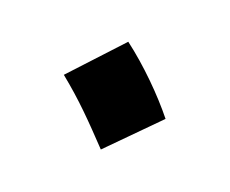

<svg xmlns="http://www.w3.org/2000/svg" viewBox="-50 -468 416 347"><g transform="rotate(20 157.5 -295.0)"><path d="M167 -195 258 -287C230 -322 188 -364 147 -395L58 -299C100 -265 127 -237 167 -195Z"/></g></svg>

Font: Noto Sans Thaana SemiBold
Style: Regular
Weight: 600
Designer: David Williams
Foundry: Google Inc.
Version: Version 3.001